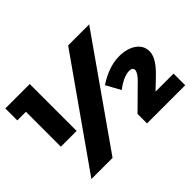

<svg xmlns="http://www.w3.org/2000/svg" viewBox="-139 -957 1213 1213"><g transform="rotate(-45 467.5 -350.5)"><path d="M569 -701 76 0H265L757 -701ZM7 -700V-593H84V-281H225V-700ZM726 -236 573 -85V0H914V-104H753L822 -170C871 -217 907 -263 907 -312C907 -380 840 -425 750 -425C682 -425 618 -400 556 -359L609 -262C650 -294 694 -315 727 -315C748 -315 759 -307 759 -292C759 -277 744 -255 726 -236Z"/></g></svg>

Font: Montserrat ExtraBold
Style: Regular
Weight: 800
Designer: Julieta Ulanovsky
Foundry: Julieta Ulanovsky
Version: Version 4.000